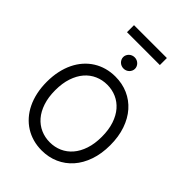

<svg xmlns="http://www.w3.org/2000/svg" viewBox="-306 -1227 1373 1373"><g transform="rotate(45 380.5 -540.5)"><path d="M701.7 -363.6Q701.7 -277.3 677.7 -208.3Q653.8 -139.2 611 -90.7Q568.2 -42.3 509.4 -16.2Q450.6 9.9 380.7 9.9Q334.2 9.9 292.3 -1.8Q250.4 -13.5 214.7 -35.9Q179 -58.2 150.4 -90.6Q121.8 -122.9 101.6 -164.4Q81.3 -206 70.5 -256Q59.7 -306.1 59.7 -363.6Q59.7 -421.2 70.5 -471.2Q81.3 -521.3 101.6 -562.9Q121.8 -604.4 150.4 -636.7Q179 -669 214.7 -691.4Q250.4 -713.8 292.3 -725.5Q334.2 -737.2 380.7 -737.2Q450.6 -737.2 509.4 -711.3Q568.2 -685.4 611 -636.9Q653.8 -588.4 677.7 -519.2Q701.7 -449.9 701.7 -363.6ZM616.5 -363.6Q616.5 -434.7 598.2 -489Q579.9 -543.3 548.1 -580.1Q516.3 -616.8 473.4 -635.8Q430.4 -654.8 380.7 -654.8Q331.3 -654.8 288.2 -635.8Q245 -616.8 213.2 -580.1Q181.5 -543.3 163.2 -489Q144.9 -434.7 144.9 -363.6Q144.9 -293 163.2 -238.5Q181.5 -183.9 213.2 -147.2Q245 -110.4 288.2 -91.4Q331.3 -72.4 380.7 -72.4Q430.4 -72.4 473.4 -91.4Q516.3 -110.4 548.1 -147.2Q579.9 -183.9 598.2 -238.5Q616.5 -293 616.5 -363.6ZM546.9 -1019.9H214.5V-1090.9H546.9ZM380.7 -818.2Q368.6 -818.2 357.6 -822.6Q346.6 -827.1 338.6 -834.9Q330.6 -842.7 325.8 -853Q321 -863.3 321 -875Q321 -886.7 325.8 -897Q330.6 -907.3 338.6 -915.1Q346.6 -922.9 357.6 -927.4Q368.6 -931.8 380.7 -931.8Q393.1 -931.8 403.9 -927.4Q414.8 -922.9 422.8 -915.1Q430.8 -907.3 435.5 -897Q440.3 -886.7 440.3 -875Q440.3 -863.3 435.5 -853Q430.8 -842.7 422.8 -834.9Q414.8 -827.1 403.9 -822.6Q393.1 -818.2 380.7 -818.2Z"/></g></svg>

Font: Fast_Sans-Dotted
Style: Regular
Weight: 400
Version: Version 3.018